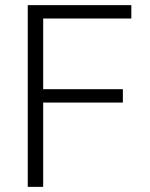

<svg xmlns="http://www.w3.org/2000/svg" viewBox="-20 -727 583 747"><path d="M88 -707H491V-655H148V-380H458V-328H148V0H88Z"/></svg>

Font: 42dot Sans Light
Style: Regular
Weight: 300
Designer: 42dot
Version: Version 1.000